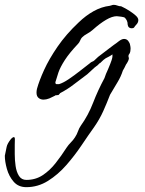

<svg xmlns="http://www.w3.org/2000/svg" viewBox="-158 -400 601 794"><path d="M-49 374Q-82 374 -101.5 351.5Q-121 329 -129.5 298.5Q-138 268 -138 244Q-133 221 -130.5 207.5Q-128 194 -112 174Q-105 167 -101 167Q-96 167 -96.5 177Q-97 187 -97 199Q-97 214 -97 238Q-97 262 -93.5 286.5Q-90 311 -79.5 327.5Q-69 344 -49 344Q-11 344 18.5 324.5Q48 305 72 274.5Q96 244 117 211Q125 199 135 189Q145 179 152 168Q160 156 164.5 143Q169 130 176 120Q207 77 227 25Q247 -27 274 -77Q279 -93 289 -114Q300 -140 303.5 -151Q307 -162 307 -166.5Q307 -171 307 -175Q297 -168 291.5 -165.5Q286 -163 279 -159Q272 -155 257 -140L256 -139Q255 -140 249.5 -134Q244 -128 240 -126Q234 -122 221 -109.5Q208 -97 203 -93Q169 -68 146 -50Q123 -32 91 -15L85 -8L83 -7Q81 -7 73.5 -6Q66 -5 70 -5H71Q64 -1 57.5 1.5Q51 4 46 7Q33 12 22 12Q10 12 1.5 5Q-7 -2 -7 -17Q-7 -21 -6.5 -25Q-6 -29 -5 -33Q4 -66 24.5 -111Q45 -156 80 -207Q115 -258 167 -307Q197 -336 229.5 -354Q262 -372 296 -376Q298 -376 303 -378Q308 -380 312 -380Q320 -380 327.5 -377Q335 -374 343 -374Q343 -374 354 -368.5Q365 -363 379 -354Q393 -345 403.5 -335.5Q414 -326 414 -317Q414 -307 406.5 -299Q399 -291 397 -287Q394 -283 387 -283Q372 -283 370 -298Q370 -308 366.5 -315Q363 -322 358 -327Q356 -329 343 -331Q330 -333 325 -333Q306 -333 280.5 -318Q255 -303 226 -277Q213 -266 201.5 -260Q190 -254 181 -245Q177 -241 173.5 -232.5Q170 -224 165 -219Q129 -181 110 -151.5Q91 -122 83.5 -100Q76 -78 71 -60Q71 -52 76 -52H86Q103 -57 126 -72.5Q149 -88 172.5 -106.5Q196 -125 213 -138Q218 -143 223.5 -145Q229 -147 232 -150Q237 -154 240.5 -158Q244 -162 248 -165Q278 -188 292.5 -199Q307 -210 313 -214.5Q319 -219 323 -221.5Q327 -224 334 -230Q346 -239 355 -239Q366 -239 372.5 -230.5Q379 -222 380 -214Q382 -206 382 -199Q382 -187 378 -179Q373 -173 373 -168Q373 -166 374 -164Q375 -162 375 -159Q375 -156 373 -150.5Q371 -145 364 -134V-135Q359 -125 357 -120.5Q355 -116 350 -108Q342 -83 328 -60Q314 -37 297 -8Q284 26 269 59.5Q254 93 231 126Q208 158 179.5 200.5Q151 243 116.5 282.5Q82 322 40.5 348Q-1 374 -49 374Z"/></svg>

Font: Vujahday Script
Style: Regular
Weight: 400
Designer: Robert E. Leuschke
Foundry: Robert E. Leuschke
Version: Version 1.010; ttfautohint (v1.8.3)